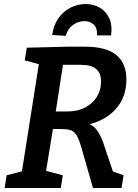

<svg xmlns="http://www.w3.org/2000/svg" viewBox="-20 -934 685 954"><path d="M3 0 13 -63 89 -83 173 -615 103 -634 113 -697 313 -702H404Q608 -702 608 -539Q608 -453 558 -395.5Q508 -338 425 -317Q451 -305 466.5 -280.5Q482 -256 493 -225L541 -82L594 -63L584 0H442L385 -199Q372 -244 359.5 -263.5Q347 -283 328.5 -288Q310 -293 279 -293H243L209 -85L292 -63L282 0ZM378 -612H293L257 -380H311Q365 -380 403 -400Q441 -420 461.5 -453.5Q482 -487 482 -527Q482 -559 470.5 -576.5Q459 -594 442 -601.5Q425 -609 407.5 -610.5Q390 -612 378 -612ZM405 -914Q443 -914 474.5 -896.5Q506 -879 522.5 -844Q539 -809 532 -758H462Q464 -796 445 -812.5Q426 -829 400 -829Q369 -829 342.5 -810Q316 -791 307 -756L239 -760Q247 -812 272.5 -846.5Q298 -881 333.5 -897.5Q369 -914 405 -914Z"/></svg>

Font: Bitter SemiBold
Style: Italic
Weight: 600
Italic angle: -9°
Designer: Sol Matas, and Bitter project Authors
Foundry: Sol Matas
Version: Version 2.001